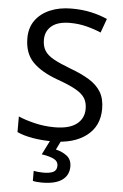

<svg xmlns="http://www.w3.org/2000/svg" viewBox="-63 -768 674 1052"><g transform="rotate(5 274.5 -242.0)"><path d="M502 -191Q502 -96 433 -43Q364 10 247 10Q187 10 136 1Q85 -8 51 -24V-110Q87 -94 140.5 -81Q194 -68 251 -68Q331 -68 371.5 -99Q412 -130 412 -183Q412 -218 397 -242Q382 -266 345.5 -286.5Q309 -307 244 -330Q153 -363 106.5 -411Q60 -459 60 -542Q60 -599 89 -639.5Q118 -680 169.5 -702Q221 -724 288 -724Q347 -724 396 -713Q445 -702 485 -684L457 -607Q420 -623 376.5 -634Q333 -645 286 -645Q219 -645 185 -616.5Q151 -588 151 -541Q151 -505 166 -481Q181 -457 215 -438Q249 -419 307 -397Q370 -374 413.5 -347.5Q457 -321 479.5 -284Q502 -247 502 -191ZM356 139Q356 187 319 213.5Q282 240 208 240Q176 240 158 235V180Q167 182 182 183.5Q197 185 211 185Q247 185 266 175.5Q285 166 285 141Q285 115 258.5 103Q232 91 194 86L237 0H295L269 53Q305 61 330.5 81Q356 101 356 139Z"/></g></svg>

Font: Noto Sans Tifinagh
Style: Regular
Weight: 400
Designer: JamraPatel
Foundry: JamraPatel LLC
Version: Version 2.004; ttfautohint (v1.8.4.7-5d5b)